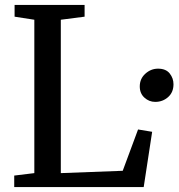

<svg xmlns="http://www.w3.org/2000/svg" viewBox="-20 -763 728 783"><path d="M38 0V-47L120 -57V-682.5L39.5 -695V-743H325V-695L228 -682.5V-57L480.5 -66.5L543 -235L600.5 -225.5L566 0ZM613 -347.5Q588 -347.5 569 -364.8Q550 -382 550 -410.5Q550 -442 572.8 -462.5Q595.5 -483 624.5 -483Q656.5 -483 672 -463.5Q687.5 -444 687.5 -419.5Q687.5 -386.5 665.5 -367Q643.5 -347.5 613 -347.5Z"/></svg>

Font: Merriweather 28pt
Style: Regular
Weight: 400
Version: Version 2.100